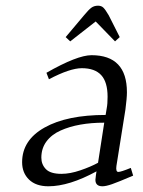

<svg xmlns="http://www.w3.org/2000/svg" viewBox="-20 -651 504 678"><path d="M58.1 -78.1Q58.1 -156.2 137.5 -200.7Q216.8 -245.1 353 -245.1L356.9 -269Q359.9 -283.7 359.9 -309.1Q359.9 -361.3 337.4 -385.7Q314.9 -410.2 269 -410.2Q227.1 -410.2 152.8 -371.1L144 -394Q252.9 -456.1 303.2 -456.1Q428.2 -456.1 428.2 -325.2Q428.2 -304.7 422.9 -264.2L391.1 -64.9Q388.2 -43.9 397.9 -43.9Q407.2 -43.9 441.9 -58.1L450.2 -30.8Q397.5 -8.3 375.7 -0.7Q354 6.8 341.8 6.8Q316.9 6.8 316.9 -16.1Q316.9 -19.5 318.8 -33.2L320.8 -45.9Q224.1 6.8 150.9 6.8Q106.9 6.8 82.5 -16.8Q58.1 -40.5 58.1 -78.1ZM126 -94.2Q126 -70.3 142.1 -53.7Q158.2 -37.1 196.8 -37.1Q227.5 -37.1 263.9 -49.6Q300.3 -62 326.2 -76.2L348.1 -217.8Q302.2 -217.8 263.7 -210.9Q225.1 -204.1 193.6 -189.9Q162.1 -175.8 144 -151.4Q126 -127 126 -94.2ZM211.9 -520 276.9 -597.2Q293 -616.7 302.7 -623.8Q312.5 -630.9 326.2 -630.9Q337.9 -630.9 345 -624Q352.1 -617.2 363.8 -597.2L402.8 -520L386.2 -504.9L317.9 -575.2L228 -504.9Z"/></svg>

Font: Dehuti
Style: Italic
Weight: 400
Version: Version 1.2